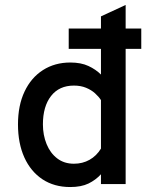

<svg xmlns="http://www.w3.org/2000/svg" viewBox="-20 -742 607 774"><path d="M263 12Q198.5 12 151.2 -19.2Q104 -50.5 78.2 -107.2Q52.5 -164 52.5 -240.5Q52.5 -317 79 -373Q105.5 -429 153.2 -459.5Q201 -490 263.5 -490Q306.5 -490 336.5 -476Q366.5 -462 387 -441.5V-545H257V-627H387V-676L486.5 -722V-627H549.5V-545H486.5V0H387V-39.5Q366 -16.5 336.8 -2.2Q307.5 12 263 12ZM278 -82Q313 -82 341 -97.8Q369 -113.5 387 -143V-338.5Q378 -352.5 363 -366Q348 -379.5 326.8 -388.2Q305.5 -397 278 -397Q218.5 -397 185.8 -355Q153 -313 153 -240.5Q153 -197.5 167.8 -161.2Q182.5 -125 210.5 -103.5Q238.5 -82 278 -82Z"/></svg>

Font: Overpass Medium
Style: Regular
Weight: 500
Designer: Delve Withrington, Dave Bailey, Thomas Jockin
Foundry: Delve Fonts LLC
Version: Version 4.000